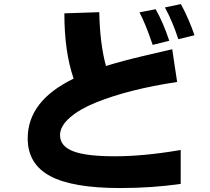

<svg xmlns="http://www.w3.org/2000/svg" viewBox="-20 -863 1040 951"><path d="M117.2 -177.7Q117.2 -363.3 344.7 -473.6Q298.8 -606.4 298.8 -796.9L471.7 -802.7Q474.6 -646.5 504.9 -536.1Q585.9 -561.5 699.2 -587.9Q812.5 -614.3 833 -619.1L857.4 -457Q617.2 -420.9 453.1 -354.5Q372.1 -321.3 324.7 -279.3Q277.3 -237.3 277.3 -193.4Q277.3 -139.6 341.3 -114.3Q405.3 -88.9 549.3 -88.9Q693.4 -88.9 875 -120.1V47.9Q734.4 68.4 574.2 68.4Q338.9 68.4 228 8.8Q117.2 -50.8 117.2 -177.7ZM670.9 -801.8 751 -817.4Q788.1 -752 818.4 -661.1L736.3 -640.6Q700.2 -747.1 670.9 -801.8ZM796.9 -826.2 876 -842.8Q915 -770.5 943.4 -688.5L863.3 -668.9Q835 -755.9 796.9 -826.2Z"/></svg>

Font: GenEi M Gothic v2 Heavy
Style: Regular
Weight: 800
Version: Version 2.0